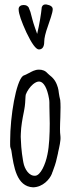

<svg xmlns="http://www.w3.org/2000/svg" viewBox="-20 -819 318 850"><path d="M165 -787.6C161.6 -753.9 154.8 -712.9 144.5 -668.9L134.8 -696.3C124 -726.6 121.1 -743.7 114.7 -766.1L106.9 -786.1C99.6 -796.4 88.9 -798.3 76.2 -795.9C64.9 -792.5 62 -785.2 62.5 -776.9C63 -757.3 74.7 -724.1 96.7 -675.8C120.6 -625.5 139.2 -600.1 152.3 -600.1C167.5 -600.1 175.8 -611.8 175.8 -634.3C175.8 -649.9 181.2 -673.3 192.4 -704.1C198.7 -724.6 213.4 -761.2 213.4 -778.3C213.4 -789.1 204.1 -795.9 185.1 -799.3C175.3 -800.3 168.5 -796.9 165 -787.6ZM81.5 -482.9C51.3 -458.5 24.9 -307.1 24.9 -194.3V-177.2C24.9 -170.9 25.4 -167 27.3 -162.1C28.3 -159.2 29.8 -156.2 30.3 -152.3C41 -80.1 53.2 6.8 126.5 10.3C170.4 9.3 200.2 -25.9 209.5 -49.3L212.4 -58.1V-57.1C219.7 -77.6 227.1 -95.7 231.9 -120.1C233.4 -127.9 235.8 -135.3 237.3 -143.1L236.8 -142.6C242.7 -168.5 249.5 -196.8 247.6 -215.3C246.1 -225.6 245.6 -238.3 245.6 -249.5C245.6 -264.6 246.6 -283.7 247.1 -299.3C247.6 -314.5 248 -330.1 248 -343.8C248 -356 247.6 -367.2 246.6 -376.5C244.1 -385.7 242.2 -396 240.7 -406.2C239.7 -416 238.3 -425.3 235.4 -434.6V-433.6C227.5 -460.9 214.8 -474.6 197.8 -487.8L191.9 -493.2C187 -498.5 181.2 -503.9 173.8 -506.8C166.5 -509.8 159.7 -510.7 152.3 -510.7C134.3 -510.7 120.1 -502 106.4 -494.6L106.9 -495.1C99.1 -490.7 90.3 -486.3 85.4 -484.9ZM94.2 -400.4C99.6 -416 113.8 -436 126.5 -446.3C136.2 -454.1 145 -458 152.3 -458C174.8 -458 189.5 -425.3 196.8 -383.3C199.2 -371.6 198.7 -359.9 198.7 -347.2C198.7 -340.3 198.7 -330.1 199.2 -322.8C199.7 -310.1 200.2 -293 200.2 -272.5C200.2 -228.5 198.2 -172.9 189.9 -134.8C181.2 -90.3 159.2 -42.5 136.2 -41C108.9 -38.6 88.9 -70.3 83.5 -99.6L81.5 -110.8C78.6 -127.4 75.7 -148.9 74.2 -168.5L72.8 -193.4C72.3 -200.7 71.8 -206.5 71.8 -213.4C71.8 -217.8 72.3 -223.1 72.3 -229C73.2 -259.3 79.1 -292 85.4 -322.8C87.4 -331.5 88.4 -340.3 89.8 -348.6V-348.1C91.3 -357.9 91.8 -370.1 92.3 -380.4C92.8 -389.6 93.3 -397.9 94.2 -400.9Z"/></svg>

Font: Amatic Mod Bold ONEptTWO
Style: Bold
Weight: 700
Designer: David Occhino Design
Foundry: David Occhino Design
Version: Version 1.2